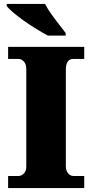

<svg xmlns="http://www.w3.org/2000/svg" viewBox="-20 -951 466 971"><path d="M21 0V-61H74Q88 -61 100.5 -73.5Q113 -86 113 -108V-600Q113 -627 100.5 -640Q88 -653 74 -653H21V-714H406V-653H351Q313 -653 313 -599V-110Q313 -88 324.5 -74.5Q336 -61 351 -61H406V0ZM222 -771Q196 -785 164 -804.5Q132 -824 101 -846Q70 -868 46.5 -888Q23 -908 14 -921V-931H208Q219 -909 238 -882Q257 -855 277.5 -829Q298 -803 312 -784V-771Z"/></svg>

Font: Noto Serif Myanmar Black
Style: Regular
Weight: 900
Designer: Ben Mitchell and the Monotype Design Team
Foundry: Monotype Imaging Inc.
Version: Version 2.106; ttfautohint (v1.8.4.7-5d5b)